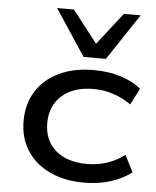

<svg xmlns="http://www.w3.org/2000/svg" viewBox="-54 -810 704 865"><g transform="rotate(5 298.0 -377.5)"><path d="M358 9Q269 9 202.5 -22.5Q136 -54 99.5 -111Q63 -168 63 -244Q63 -322 99.5 -379.5Q136 -437 202.5 -468.5Q269 -500 358 -500Q424 -500 479.5 -483Q535 -466 573 -434L535 -360Q499 -386 455.5 -400.5Q412 -415 365 -415Q274 -415 222 -368.5Q170 -322 170 -244Q170 -166 222 -121Q274 -76 364 -76Q413 -76 456 -90.5Q499 -105 534 -132L572 -56Q533 -26 478.5 -8.5Q424 9 358 9ZM307 -555 169 -764H245L358 -619L471 -764H547L408 -555Z"/></g></svg>

Font: Nunito Sans 10pt Expanded Medium
Style: Regular
Weight: 500
Width: 7
Designer: Vernon Adams
Foundry: Vernon Adams
Version: Version 3.101;gftools[0.9.27]